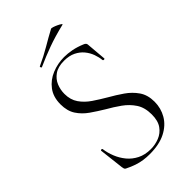

<svg xmlns="http://www.w3.org/2000/svg" viewBox="-238 -866 962 962"><g transform="rotate(-45 242.5 -385.5)"><path d="M138 -504Q138 -462 158.5 -432.5Q179 -403 211.5 -381Q244 -359 280 -338Q317 -317 351 -293.5Q385 -270 407.5 -237.5Q430 -205 430 -157Q430 -111 407.5 -72.5Q385 -34 340 -11Q295 12 227 12Q205 12 183.5 9Q162 6 139.5 -1.5Q117 -9 91 -22Q86 -25 84.5 -29.5Q83 -34 82 -41L67 -171Q66 -176 71.5 -176.5Q77 -177 78 -173Q82 -143 94 -113Q106 -83 126.5 -58Q147 -33 177.5 -17.5Q208 -2 249 -2Q280 -2 309 -13.5Q338 -25 356.5 -51Q375 -77 375 -122Q375 -171 353.5 -203.5Q332 -236 299 -259.5Q266 -283 229 -304Q194 -325 161 -348Q128 -371 107.5 -402.5Q87 -434 87 -481Q87 -533 113 -567.5Q139 -602 180.5 -619Q222 -636 267 -636Q293 -636 321.5 -630.5Q350 -625 381 -612Q389 -609 392.5 -604.5Q396 -600 396 -595L405 -489Q405 -485 399.5 -485Q394 -485 393 -489Q391 -511 382.5 -534.5Q374 -558 357.5 -578Q341 -598 315.5 -610.5Q290 -623 254 -623Q211 -623 185.5 -605Q160 -587 149 -560Q138 -533 138 -504ZM154 -679Q150 -677 148 -682.5Q146 -688 149 -689Q199 -712 239.5 -736Q280 -760 321 -782Q324 -784 335 -780.5Q346 -777 357.5 -771.5Q369 -766 375 -761.5Q381 -757 376 -756Q309 -740 257 -721Q205 -702 154 -679Z"/></g></svg>

Font: Cormorant Garamond Light Light
Style: Regular
Weight: 300
Version: Version 4.001